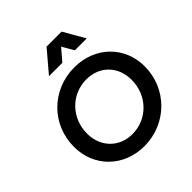

<svg xmlns="http://www.w3.org/2000/svg" viewBox="-259 -1198 1401 1401"><g transform="rotate(-45 441.0 -497.5)"><path d="M439 -842 516 -932 568 -842H691L596 -1007H441L301 -842ZM433 12C662 12 846 -168 846 -399C846 -605 690 -757 477 -757C245 -757 65 -579 65 -348C65 -141 221 12 433 12ZM433 -112C298 -112 201 -211 201 -349C201 -510 323 -633 477 -633C613 -633 709 -536 709 -397C709 -236 587 -112 433 -112Z"/></g></svg>

Font: Plus Jakarta Sans
Style: Bold Italic
Weight: 700
Italic angle: -8°
Designer: Gumpita Rahayu
Foundry: Tokotype
Version: Version 2.071;gftools[0.9.30]